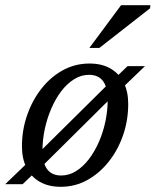

<svg xmlns="http://www.w3.org/2000/svg" viewBox="-42 -709 599 739"><path d="M302.5 -464.5Q349.5 -464.5 382.8 -445.5Q416 -426.5 433.8 -391.8Q451.5 -357 451.5 -309Q451.5 -246 431.8 -188.8Q412 -131.5 376.5 -86.8Q341 -42 294 -16Q247 10 192 10Q145 10 111.5 -9Q78 -28 60.2 -63Q42.5 -98 42.5 -145.5Q42.5 -208.5 62.5 -266Q82.5 -323.5 117.8 -368.2Q153 -413 200.2 -438.8Q247.5 -464.5 302.5 -464.5ZM193.5 -33.5Q223.5 -33.5 250.5 -50.2Q277.5 -67 299.8 -96Q322 -125 338.5 -162.5Q355 -200 363.8 -241.8Q372.5 -283.5 372.5 -325.5Q372.5 -373 354.5 -397Q336.5 -421 300.5 -421Q270.5 -421 243.5 -404.2Q216.5 -387.5 194.2 -358.5Q172 -329.5 155.8 -292Q139.5 -254.5 130.5 -212.8Q121.5 -171 121.5 -129.5Q121.5 -82 139.5 -57.8Q157.5 -33.5 193.5 -33.5ZM449 -454.5H516L424 -366L400.5 -347L118.5 -67.5L98.5 -51L45 0H-22L68.5 -87L91.5 -105.5L376 -387L396.5 -404ZM302 -524.5 424 -689H537L535.5 -677L340.5 -524.5Z"/></svg>

Font: Newsreader
Style: Italic
Weight: 400
Italic angle: -17°
Designer: Hugues Gentile
Foundry: Production Type
Version: Version 1.003